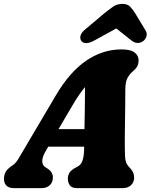

<svg xmlns="http://www.w3.org/2000/svg" viewBox="-44 -969 776 989"><path d="M196 -199Q173.5 -161.5 173.5 -140.2Q173.5 -119 188 -109L202.5 -99.5Q217 -89.5 222.8 -78.2Q228.5 -67 228.5 -56Q228.5 -30 212.5 -15Q196.5 0 170.5 0H27.5Q2 0 -10.8 -12.8Q-23.5 -25.5 -23.5 -47.5Q-23.5 -67 -14.8 -83.5Q-6 -100 24.5 -120Q38.5 -129.5 55 -158Q71.5 -186.5 90 -217.5L244.5 -479Q315.5 -599 400.5 -656.8Q485.5 -714.5 581 -714.5Q630.5 -714.5 650.2 -698Q670 -681.5 670 -658Q670 -642.5 664.2 -630Q658.5 -617.5 644.5 -605.5Q625 -589 613.2 -568.5Q601.5 -548 601.5 -506.5Q601.5 -471.5 601 -427.8Q600.5 -384 599.8 -340Q599 -296 598.8 -260.2Q598.5 -224.5 599 -205.5Q599.5 -179.5 600.2 -162Q601 -144.5 606.2 -131Q611.5 -117.5 626.5 -102.5Q647 -82.5 647 -54Q647 -30.5 631 -15.2Q615 0 587.5 0H354Q326 0 315.8 -14.2Q305.5 -28.5 305.5 -48Q305.5 -69.5 316.8 -83.2Q328 -97 350.5 -108L356 -111Q374.5 -120.5 381.8 -144.5Q389 -168.5 389.5 -204.5Q389.5 -209 389.5 -213.5H204.5ZM329.5 -426.5 257.5 -304H391Q392 -354 393 -410Q394 -466 394 -520.5Q380.5 -504.5 364.5 -481.8Q348.5 -459 329.5 -426.5ZM443 -761Q395 -734.5 375.5 -757.5Q367 -768 370.5 -784.2Q374 -800.5 395.5 -818L491 -898.5Q518 -920.5 538.8 -934.8Q559.5 -949 586 -949Q612.5 -949 626 -935Q639.5 -921 653.5 -898.5L705 -813.5Q715.5 -796 710.2 -781Q705 -766 694 -757.5Q664 -736 632.5 -761L555 -822.5Z"/></svg>

Font: Fraunces 72pt SuperSoft Black
Style: Italic
Weight: 900
Italic angle: -16°
Version: Version 1.000;[b76b70a41]